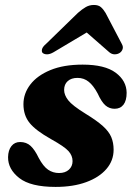

<svg xmlns="http://www.w3.org/2000/svg" viewBox="-20 -740 537 774"><path d="M218 -42.5Q243 -42.5 257.8 -56Q272.5 -69.5 272.5 -90.5Q272.5 -112.5 256.2 -130.8Q240 -149 186 -179Q124.5 -213.5 99.5 -244.2Q74.5 -275 74.5 -320Q74.5 -363 102.2 -399.2Q130 -435.5 183.2 -457.5Q236.5 -479.5 313 -479.5Q402.5 -479.5 446.2 -447Q490 -414.5 490.5 -366Q490.5 -334.5 477.8 -318Q465 -301.5 442 -301.5Q421 -301.5 405.2 -315Q389.5 -328.5 373.5 -363.5Q357 -394.5 337.8 -410.2Q318.5 -426 292.5 -426Q267.5 -426 253 -413Q238.5 -400 238.5 -377.5Q238.5 -357 255 -335.8Q271.5 -314.5 325 -281.5Q370 -254 394.5 -232Q419 -210 428.5 -187.5Q438 -165 438 -136.5Q438 -92.5 409 -58.8Q380 -25 327.5 -5.8Q275 13.5 204 13.5Q103.5 13.5 57.8 -22.2Q12 -58 12.5 -106.5Q13 -134.5 26 -151Q39 -167.5 61 -167.5Q86.5 -167.5 103.5 -151.8Q120.5 -136 136 -103.5Q154.5 -69 174 -55.8Q193.5 -42.5 218 -42.5ZM463 -527Q454 -521 442.2 -521Q430.5 -521 420.5 -529.5L329.5 -609L196 -529.5Q181.5 -521 169.8 -521Q158 -521 151.5 -527Q147 -532.5 149.5 -542Q152 -551.5 165.5 -563L294 -688Q311 -703 325.8 -711.5Q340.5 -720 358.5 -720Q376.5 -720 386.5 -711.5Q396.5 -703 405.5 -688L471 -563Q477.5 -551.5 474.2 -542Q471 -532.5 463 -527Z"/></svg>

Font: Fraunces 9pt
Style: Bold Italic
Weight: 700
Italic angle: -16°
Version: Version 1.000;[b76b70a41]